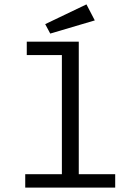

<svg xmlns="http://www.w3.org/2000/svg" viewBox="-20 -855 640 875"><path d="M95 0V-61H262V-604H102V-665H339V-61H505V0ZM209 -702 186 -745 374 -835 412 -762Z"/></svg>

Font: Inconsolata Expanded
Style: Regular
Weight: 400
Width: 7
Monospace: yes
Designer: Raph Levien, Cyreal, Brenton Simpson
Foundry: Raph Levien, Cyreal, Google
Version: Version 3.000; ttfautohint (v1.8.2.53-6de2)